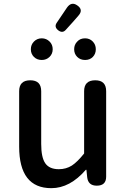

<svg xmlns="http://www.w3.org/2000/svg" viewBox="-20 -969 660 1002"><path d="M248 13Q80 13 80 -204V-493Q80 -550 138 -550Q195 -550 195 -493V-218Q195 -147 216.5 -116.5Q238 -86 287 -86Q325 -86 355 -105Q384 -124 419 -168V-493Q419 -550 477 -550Q534 -550 534 -493V-275V-47Q534 0 485 0Q440 0 435 -44L431 -83H428Q345 13 248 13ZM198 -656Q173 -656 157 -672Q141 -688 141 -712Q141 -736 157.5 -752.5Q174 -769 198 -769Q222 -769 239 -752Q255 -736 255 -712Q255 -688 238.5 -672Q222 -656 198 -656ZM424 -656Q399 -656 383 -672Q367 -688 367 -712Q367 -736 383 -752Q398 -769 424 -769Q448 -769 464 -752.5Q480 -736 480 -712Q480 -688 464.5 -672Q449 -656 424 -656ZM285 -810Q261 -828 276 -850L330 -930Q353 -962 383 -941Q417 -918 389 -887L362 -856L324 -814Q307 -794 285 -810Z"/></svg>

Font: GenSenRounded TW M
Style: Regular
Weight: 500
Version: Version 1.501;PS 1;hotconv 16.6.51;makeotf.lib2.5.65220